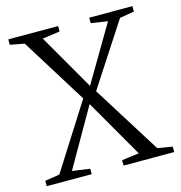

<svg xmlns="http://www.w3.org/2000/svg" viewBox="-109 -841 887 940"><g transform="rotate(-15 334.5 -371.5)"><path d="M87 -39 296.5 -369 89.5 -702 17 -715.5V-743H269.5V-715.5L181 -703L344.5 -419.5L511.5 -702.5L427 -715.5V-743H646V-715.5L572.5 -703L366.5 -386.5L583.5 -40L658.5 -27.5L659 0H402.5L402 -27.5L489.5 -39L319.5 -334L151 -40L240.5 -27.5L241 0H13L12.5 -27.5Z"/></g></svg>

Font: Merriweather 96pt Light
Style: Regular
Weight: 300
Version: Version 2.100